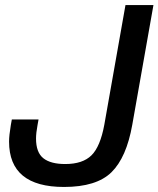

<svg xmlns="http://www.w3.org/2000/svg" viewBox="-20 -732 629 762"><path d="M234 10Q16 10 16 -170Q16 -194 23 -236L27 -258H133L129 -236Q123 -204 123 -182Q123 -127 152 -104Q181 -81 239 -81Q308 -81 343 -115.5Q378 -150 394 -237L478 -712H589L505 -237Q482 -107 422.5 -48.5Q363 10 234 10Z"/></svg>

Font: Creato Display Medium
Style: Italic
Weight: 500
Italic angle: -10°
Version: Version 1.000